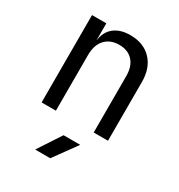

<svg xmlns="http://www.w3.org/2000/svg" viewBox="-187 -684 974 1047"><g transform="rotate(30 300.0 -160.0)"><path d="M92 0V-550H182V-445H183Q190 -500 228 -530Q266 -560 329 -560Q412 -560 461 -509Q510 -458 510 -370V0H420V-354Q420 -417 388.5 -450.5Q357 -484 303 -484Q247 -484 214.5 -449Q182 -414 182 -350V0ZM190 240 285 95H390L285 240Z"/></g></svg>

Font: JetBrainsMonoNL NFM
Style: Regular
Weight: 400
Monospace: yes
Designer: Philipp Nurullin, Konstantin Bulenkov
Foundry: JetBrains
Version: Version 2.304; ttfautohint (v1.8.4.7-5d5b);Nerd Fonts 3.3.0